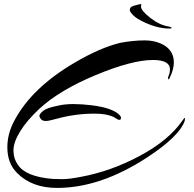

<svg xmlns="http://www.w3.org/2000/svg" viewBox="-20 -868 952 941"><path d="M671 -836Q671 -816 716.5 -780.5Q762 -745 807 -738Q819 -736 821 -732Q823 -725 781.5 -730Q740 -735 694.5 -755.5Q649 -776 632.5 -793.5Q616 -811 616 -818Q616 -825 620 -831Q624 -837 645.5 -842.5Q667 -848 670.5 -848Q674 -848 672.5 -844.5Q671 -841 671 -836ZM813 -528Q813 -574 730 -574Q627 -574 450 -500.5Q273 -427 173 -335Q112 -278 79 -224.5Q46 -171 46 -131Q46 -91 68 -60Q106 -2 239 9Q254 10 286 10Q318 10 375 -1Q523 -28 665 -104Q807 -180 874 -277Q887 -296 887 -287Q887 -283 885 -275Q858 -199 702 -97Q473 53 260 53Q136 53 64 -20Q16 -67 16 -146Q16 -214 51 -278Q136 -438 346 -561Q470 -634 569 -658Q632 -670 689 -670Q746 -670 788 -644Q832 -615 832 -562Q832 -528 812 -487Q806 -475 804 -481Q802 -487 807.5 -499.5Q813 -512 813 -528ZM567 -303Q573 -296 573 -291.5Q573 -287 572 -284Q566 -276 551 -286Q517 -311 442 -311Q349 -311 258 -286Q219 -275 204 -275Q181 -275 174 -296Q173 -297 173 -299Q173 -310 192 -325Q211 -340 264 -350Q297 -358 339 -358Q381 -358 430 -352Q534 -339 567 -303Z"/></svg>

Font: Arizonia
Style: Regular
Weight: 400
Designer: Robert E. Leuschke
Foundry: Robert E. Leuschke
Version: Version 1.003